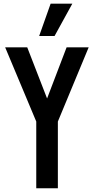

<svg xmlns="http://www.w3.org/2000/svg" viewBox="-20 -1002 500 1022"><path d="M173 0V-355L7.5 -750H125L248 -433H213.5L334.5 -750H452L288 -355V0ZM188.5 -810.5 249.5 -982.5H365L270.5 -810.5Z"/></svg>

Font: Mohave SemiBold
Style: Regular
Weight: 600
Designer: Gumpita Rahayu
Foundry: Tokotype
Version: Version 2.003